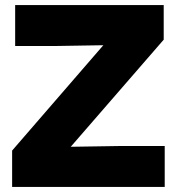

<svg xmlns="http://www.w3.org/2000/svg" viewBox="-20 -740 700 760"><path d="M28 0H632V-162H451L260 -159L628 -583V-720H40V-558H204L389 -561L28 -144Z"/></svg>

Font: Aspekta 800
Style: Regular
Weight: 800
Designer: Ivo Dolenc
Version: Version 2.000